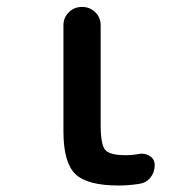

<svg xmlns="http://www.w3.org/2000/svg" viewBox="-20 -540 540 569"><path d="M332 9.8Q238.3 9.8 203.1 -24.4Q168 -58.6 168 -150.4V-464.8Q168 -488.3 184.1 -503.9Q200.2 -519.5 223.1 -519.5Q246.1 -519.5 262.2 -503.9Q278.3 -488.3 278.3 -464.8V-169.9Q278.3 -112.3 291.5 -96.2Q304.7 -80.1 351.6 -80.1Q374 -80.1 392.6 -84Q409.2 -86.9 423.8 -77.6Q438.5 -68.4 438.5 -50.8Q438.5 -29.3 425.8 -13.7Q413.1 2 392.6 4.9Q361.3 9.8 332 9.8Z"/></svg>

Font: Rounded Mgen+ 1m medium
Style: Regular
Weight: 500
Designer: [Source Han Sans]
Ryoko NISHIZUKA  (kana & ideographs); Paul D. Hunt (Latin, Greek & Cyrillic); Wenlong ZHANG  (bopomofo
Version: Version 1.059.20150602